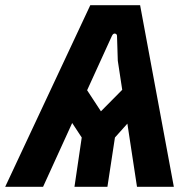

<svg xmlns="http://www.w3.org/2000/svg" viewBox="-44 -720 738 740"><path d="M-24 0 304 -700H496L626 0H484L410 -486L407 -581Q407 -589 399.5 -590.5Q392 -592 387 -581L122 0ZM243 0 271 -190 223 -263 286 -381 345 -291 446 -393 476 -276 399 -190 370 0Z"/></svg>

Font: Finlandica SemiBold
Style: Italic
Weight: 600
Italic angle: -8°
Designer: Niklas Ekholm, Juho Hiilivirta, Jaakko Suomalainen
Foundry: Helsinki Type Studio
Version: Version 1.063